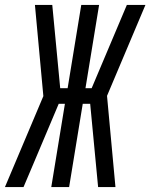

<svg xmlns="http://www.w3.org/2000/svg" viewBox="-49 -755 607 775"><path d="M-29 0 126 -367 92 -735H162L194 -399H224L279 -735H351L296 -399H321L463 -735H538L383 -368L417 0H347L315 -336H285L230 0H158L213 -336H188L88 -99L46 0Z"/></svg>

Font: Iosevka Fixed
Style: Italic
Weight: 400
Italic angle: -9°
Monospace: yes
Designer: Belleve Invis
Foundry: Belleve Invis
Version: Version 33.2.4